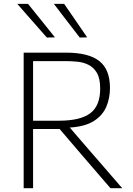

<svg xmlns="http://www.w3.org/2000/svg" viewBox="-20 -990 698 1010"><path d="M104.5 0V-713H328.5Q446 -713 502.2 -669Q558.5 -625 558.5 -527Q558.5 -474 539.2 -428.5Q520 -383 473.8 -353.5Q427.5 -324 347 -319L447.5 -202.5Q475.5 -170.5 507 -134Q538.5 -97.5 568.8 -62.5Q599 -27.5 623 0H561Q520.5 -47 483 -90.5Q445.5 -134 409 -176.5L293.5 -311.5H154V0ZM326 -668.5H154V-355H290Q402.5 -355 454.8 -394.2Q507 -433.5 507 -524Q507 -577 489.8 -606.5Q472.5 -636 445.2 -649.2Q418 -662.5 386.5 -665.5Q355 -668.5 326 -668.5ZM226.5 -792.5Q188 -836 149.5 -880Q111 -924 71 -969.5H127.5Q162.5 -926.5 198 -882Q233.5 -837.5 269 -793.5ZM399.5 -792.5Q365.5 -836 332 -880Q298.5 -924 263.5 -969.5H317.5Q347.5 -926.5 377.5 -882.5Q407.5 -838.5 438.5 -793.5Z"/></svg>

Font: Commissioner ExtraLight
Style: Regular
Weight: 200
Designer: Kostas Bartsokas
Foundry: Kostas Bartsokas
Version: Version 1.000; ttfautohint (v1.8.3)